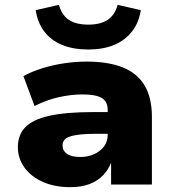

<svg xmlns="http://www.w3.org/2000/svg" viewBox="-20 -764 724 795"><path d="M270 11Q207 11 158 -10.5Q109 -32 81.5 -70Q54 -108 54 -155Q54 -205 84.5 -237Q115 -269 184 -284.5Q253 -300 369 -300H447V-210H373Q337 -210 311 -207Q285 -204 269 -198.5Q253 -193 246 -184Q239 -175 239 -162Q239 -140 257.5 -127Q276 -114 313 -114Q344 -114 369.5 -125.5Q395 -137 410.5 -157.5Q426 -178 426 -206V-308Q426 -344 401 -358.5Q376 -373 322 -373Q274 -373 223 -361.5Q172 -350 123 -325L77 -449Q112 -468 155.5 -481.5Q199 -495 246 -502Q293 -509 338 -509Q428 -509 488 -485Q548 -461 578.5 -410.5Q609 -360 609 -279V0H440V-98H443Q431 -64 408 -39.5Q385 -15 351 -2Q317 11 270 11ZM346 -559Q283 -559 237 -578Q191 -597 163 -634Q135 -671 128 -722L224 -744Q236 -701 265.5 -681.5Q295 -662 346 -662Q396 -662 426 -682Q456 -702 467 -744L563 -722Q555 -670 526.5 -633.5Q498 -597 452.5 -578Q407 -559 346 -559Z"/></svg>

Font: Nunito Sans 10pt SemiExpanded Black
Style: Regular
Weight: 900
Width: 6
Designer: Vernon Adams
Foundry: Vernon Adams
Version: Version 3.101;gftools[0.9.27]